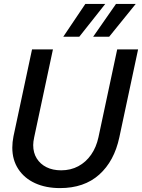

<svg xmlns="http://www.w3.org/2000/svg" viewBox="-20 -951 727 983"><path d="M43 -195Q43 -223 49 -253L144 -698H251L155 -248Q150 -225 150 -208Q150 -169 168 -140Q186 -111 218 -95Q250 -79 293 -79Q342 -79 381 -100Q420 -121 446.5 -159Q473 -197 484 -248L580 -698H687L591 -248Q565 -126 488 -57Q411 12 287 12Q215 12 160 -13Q105 -38 74 -85Q43 -132 43 -195ZM417 -931H519L386 -763H304ZM574 -931H675L539 -763H457Z"/></svg>

Font: Azeret Mono
Style: Italic
Weight: 400
Italic angle: -12°
Designer: Martin Vácha
Foundry: Displaay
Version: Version 1.000; Glyphs 3.0.3, build 3074